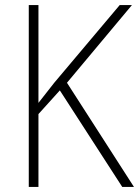

<svg xmlns="http://www.w3.org/2000/svg" viewBox="-20 -827 546 754"><path d="M506 -93H460L215 -472L131 -379V-93H93V-807H131V-423Q143 -438 158.5 -458Q174 -478 193 -502L450 -807H498L243 -502Z"/></svg>

Font: Noto Sans Telugu UI SemiCondensed ExtraLight
Style: Regular
Weight: 200
Width: 4
Designer: Jelle Bosma - Monotype Design Team
Foundry: Monotype Imaging Inc.
Version: Version 2.005; ttfautohint (v1.8.4.7-5d5b)